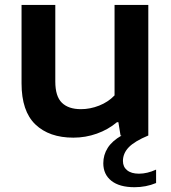

<svg xmlns="http://www.w3.org/2000/svg" viewBox="-20 -566 716 802"><path d="M632 142.5V198.5Q590 216 542 216Q479 216 445.2 189.2Q411.5 162.5 411.5 116Q411.5 81 429.8 52Q448 23 488 0H483.5L474.5 -55.5H468.5Q431.5 -24.5 384.5 -7.8Q337.5 9 286.5 9Q185.5 9 127.8 -46.2Q70 -101.5 70 -218V-545.5H211V-225.5Q211 -163.5 238.5 -136.8Q266 -110 318 -110Q356.5 -110 394 -124.8Q431.5 -139.5 458.5 -167.5V-545.5H599.5V0Q542 24 517.8 49.2Q493.5 74.5 493.5 106.5Q493.5 131 511 145.2Q528.5 159.5 560.5 159.5Q595 159.5 632 142.5Z"/></svg>

Font: Encode Sans Expanded SemiBold
Style: Regular
Weight: 600
Width: 7
Designer: Multiple Designers
Foundry: Impallari Type
Version: Version 2.000